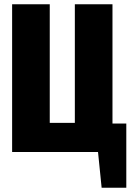

<svg xmlns="http://www.w3.org/2000/svg" viewBox="-20 -715 617 903"><path d="M574 -134V168H458L441 0H37V-695H214V-137H332V-695H509V-134Z"/></svg>

Font: Fira Sans Compressed ExtraBold
Style: Regular
Weight: 800
Width: 1
Designer: bBox Type GmbH & Carrois Corporate GbR & Edenspiekermann AG
Foundry: bBox Type GmbH & Carrois Corporate GbR & Edenspiekermann AG
Version: Version 4.301